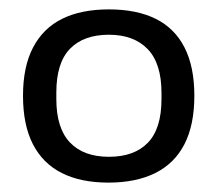

<svg xmlns="http://www.w3.org/2000/svg" viewBox="-20 -718 463 409"><path d="M211 -329Q152 -329 111.5 -349.5Q71 -370 50 -411Q29 -452 29 -514Q29 -576 50.5 -617Q72 -658 112.5 -678Q153 -698 212 -698Q271 -698 311.5 -678Q352 -658 373 -617Q394 -576 394 -514Q394 -452 373 -411Q352 -370 311 -349.5Q270 -329 211 -329ZM212 -384Q266 -384 295 -414Q324 -444 324 -507V-520Q324 -583 294.5 -613.5Q265 -644 212 -644Q158 -644 129 -614Q100 -584 100 -521V-507Q100 -445 129 -414.5Q158 -384 212 -384Z"/></svg>

Font: Archivo SemiExpanded
Style: Regular
Weight: 400
Width: 6
Designer: Hector Gatti
Foundry: Omnibus-Type
Version: Version 2.001